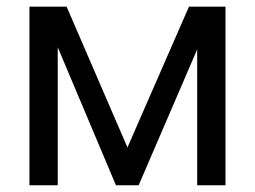

<svg xmlns="http://www.w3.org/2000/svg" viewBox="-20 -550 756 570"><path d="M541 -530.3H649.4V0H565.4V-403.3L391.6 0H324.2L151.4 -409.7V0H67.4V-530.3H177.7L358.4 -112.3Z"/></svg>

Font: WEMIX Pretendard
Style: Regular
Weight: 400
Designer: Base glyphs from Inter by Rasmus Andersson; Hangeul glyphs from Noto Sans CJK(Source Han Sans) by Jang Soo-young and Kan
Foundry: Kil Hyung-jin
Version: Version 1.000